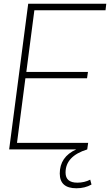

<svg xmlns="http://www.w3.org/2000/svg" viewBox="-20 -800 589 1028"><path d="M389 208Q300 208 300 129Q300 40 388 0H29L131 -780H549L545 -745H164L121 -415H451L446 -381H116L71 -35H452L447 0Q331 36 331 124Q331 178 394 178Q432 178 463 162L470 188Q435 208 389 208Z"/></svg>

Font: Tanohe Sans ExtraLight
Style: Italic
Weight: 200
Designer: Village Type and Design LLC & Cristiano Sobral
Foundry: Cooper Hewitt Smithsonian Design Museum
Version: Version 1.00;September 29, 2021;FontCreator 13.0.0.2655 64-b